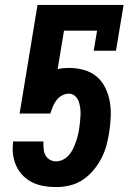

<svg xmlns="http://www.w3.org/2000/svg" viewBox="-20 -755 540 783"><path d="M209 8Q184 8 160 4Q136 0 114.5 -10Q93 -20 76 -36.5Q59 -53 48.5 -74Q38 -95 34 -119Q30 -143 33 -168V-178H157V-170Q157 -156 158.5 -143.5Q160 -131 166.5 -120Q173 -109 184.5 -103Q196 -97 209 -97Q223 -97 237 -104Q251 -111 261 -122.5Q271 -134 277.5 -147.5Q284 -161 289 -175Q294 -189 297.5 -203Q301 -217 303 -231Q305 -245 306.5 -259.5Q308 -274 308.5 -288Q309 -302 307 -316Q305 -330 300.5 -342.5Q296 -355 285.5 -364Q275 -373 261 -373Q247 -373 233.5 -366Q220 -359 210.5 -346.5Q201 -334 195.5 -320.5Q190 -307 185 -292H60L133 -735H484L453 -548H362L376 -630H241L215 -473Q227 -476 238.5 -477Q250 -478 262 -478Q293 -478 323 -469.5Q353 -461 375 -442Q397 -423 410 -396Q423 -369 428 -339Q433 -309 431.5 -277Q430 -245 425 -214Q421 -187 413.5 -160Q406 -133 392.5 -107.5Q379 -82 360 -59.5Q341 -37 316.5 -21Q292 -5 264 1.5Q236 8 209 8Z"/></svg>

Font: Iosevka Curly Slab Extrabold
Style: Italic
Weight: 800
Italic angle: -9°
Monospace: yes
Designer: Belleve Invis
Foundry: Belleve Invis
Version: Version 22.1.2; ttfautohint (v1.8.4)